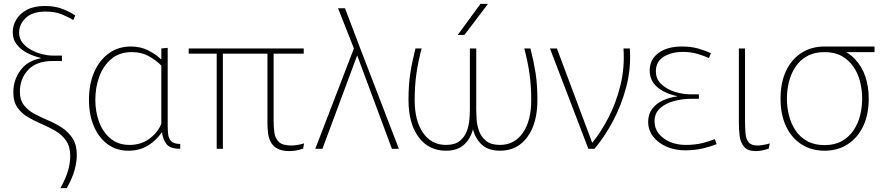

<svg xmlns="http://www.w3.org/2000/svg" viewBox="-20 -771 4602 995"><path d="M293 204Q322 152 333 112Q344 72 344 38Q344 -11 322.5 -42Q301 -73 267.5 -92.5Q234 -112 196.5 -128Q159 -144 125.5 -163.5Q92 -183 70.5 -213.5Q49 -244 49 -293Q49 -356 85.5 -406Q122 -456 191 -469V-471Q155 -479 122 -496Q89 -513 67.5 -539.5Q46 -566 46 -605Q46 -638 64 -669Q82 -700 119 -720Q156 -740 213 -740Q263 -740 301.5 -725.5Q340 -711 370 -691L360 -667Q332 -684 298 -697.5Q264 -711 217 -711Q148 -711 113.5 -678Q79 -645 79 -602Q79 -571 97.5 -548.5Q116 -526 143.5 -511.5Q171 -497 200 -490Q229 -483 251 -483H301V-455H254Q170 -455 126.5 -409.5Q83 -364 83 -295Q83 -253 104 -226Q125 -199 158.5 -181Q192 -163 230 -147Q268 -131 301.5 -109Q335 -87 356.5 -53.5Q378 -20 378 33Q378 66 367 108Q356 150 326 204Z M645 10Q584 10 538.5 -23Q493 -56 467 -115.5Q441 -175 441 -254Q441 -335 468 -397Q495 -459 544 -494.5Q593 -530 658 -530Q709 -530 749 -509.5Q789 -489 814 -464H816V-520L849 -523V-119Q849 -96 851.5 -74.5Q854 -53 867.5 -39Q881 -25 914 -25V0Q861 0 842.5 -24.5Q824 -49 820 -85H818Q792 -45 748 -17.5Q704 10 645 10ZM651 -20Q712 -20 755.5 -53Q799 -86 816 -130V-431Q789 -459 751 -480Q713 -501 663 -501Q599 -501 557 -465.5Q515 -430 494.5 -374Q474 -318 474 -254Q474 -191 494 -138Q514 -85 553.5 -52.5Q593 -20 651 -20Z M1135 0H1103V-493H958V-520H1554V-493H1398V-144Q1398 -112 1402 -83Q1406 -54 1425 -35.5Q1444 -17 1489 -17Q1502 -17 1519.5 -19.5Q1537 -22 1556 -28L1551 -1Q1532 6 1514 9Q1496 12 1480 12Q1439 12 1415.5 -2Q1392 -16 1381.5 -38Q1371 -60 1368.5 -86Q1366 -112 1366 -136V-493H1135Z M2011 0 1831 -484 1651 0H1614L1814 -520L1732 -728H1768L1847 -520L2047 0Z M2291 10Q2201 10 2149 -61Q2097 -132 2097 -253Q2097 -332 2106.5 -392.5Q2116 -453 2133 -520H2165Q2147 -452 2138 -389.5Q2129 -327 2129 -252Q2129 -145 2172.5 -82.5Q2216 -20 2291 -20Q2337 -20 2362.5 -40.5Q2388 -61 2399 -91Q2410 -121 2412.5 -151.5Q2415 -182 2415 -201V-520H2448V-201Q2448 -182 2450 -151.5Q2452 -121 2463 -91Q2474 -61 2499.5 -40.5Q2525 -20 2571 -20Q2646 -20 2689.5 -82.5Q2733 -145 2733 -252Q2733 -327 2724 -389.5Q2715 -452 2697 -520H2729Q2746 -453 2755.5 -392.5Q2765 -332 2765 -253Q2765 -132 2713 -61Q2661 10 2572 10Q2512 10 2478 -20.5Q2444 -51 2431 -101Q2418 -51 2384 -20.5Q2350 10 2291 10ZM2352 -590 2470 -751H2509L2387 -590Z M2830 -520H2866L3049 -31Q3093 -84 3133 -161Q3173 -238 3195.5 -330Q3218 -422 3211 -520H3244Q3251 -417 3225.5 -320.5Q3200 -224 3155.5 -141.5Q3111 -59 3061 0H3029Z M3530 8Q3478 8 3435 -10.5Q3392 -29 3365.5 -62.5Q3339 -96 3339 -140Q3339 -179 3359.5 -206.5Q3380 -234 3414 -250Q3448 -266 3488 -271V-273Q3421 -288 3384 -321.5Q3347 -355 3347 -405Q3347 -463 3392.5 -496.5Q3438 -530 3514 -530Q3561 -530 3598 -519.5Q3635 -509 3664 -495L3654 -470Q3628 -482 3594 -492Q3560 -502 3519 -502Q3460 -502 3419.5 -477Q3379 -452 3379 -402Q3379 -361 3407.5 -334.5Q3436 -308 3477.5 -295Q3519 -282 3560 -282H3602V-259H3560Q3517 -259 3473.5 -247.5Q3430 -236 3401 -210.5Q3372 -185 3372 -142Q3372 -105 3394.5 -77.5Q3417 -50 3453.5 -35Q3490 -20 3533 -20Q3582 -20 3620 -29.5Q3658 -39 3684 -50L3694 -24Q3665 -12 3623 -2Q3581 8 3530 8Z M3964 -1Q3944 6 3927.5 9Q3911 12 3897 12Q3855 12 3836 -10.5Q3817 -33 3813 -67Q3809 -101 3809 -135V-520H3841V-143Q3841 -108 3843.5 -79.5Q3846 -51 3859.5 -34Q3873 -17 3906 -17Q3917 -17 3933.5 -19.5Q3950 -22 3969 -28Z M4253 10Q4185 10 4133.5 -23Q4082 -56 4053.5 -116.5Q4025 -177 4025 -260Q4025 -343 4053.5 -403.5Q4082 -464 4133.5 -497Q4185 -530 4253 -530H4512V-501H4365Q4392 -486 4413 -462Q4446 -427 4464 -375.5Q4482 -324 4482 -260Q4482 -177 4453 -116.5Q4424 -56 4372.5 -23Q4321 10 4253 10ZM4253 -19Q4306 -19 4343 -40Q4380 -61 4403.5 -96Q4427 -131 4437.5 -173.5Q4448 -216 4448 -260Q4448 -304 4437.5 -346.5Q4427 -389 4403.5 -424Q4380 -459 4343 -480Q4306 -501 4253 -501Q4200 -501 4162.5 -480Q4125 -459 4102 -424Q4079 -389 4068.5 -346.5Q4058 -304 4058 -260Q4058 -216 4068.5 -173.5Q4079 -131 4102 -96Q4125 -61 4162.5 -40Q4200 -19 4253 -19Z"/></svg>

Font: Murecho ExtraLight
Style: Regular
Weight: 200
Designer: Neil Summerour
Foundry: Positype
Version: Version 1.010; ttfautohint (v1.8.3)